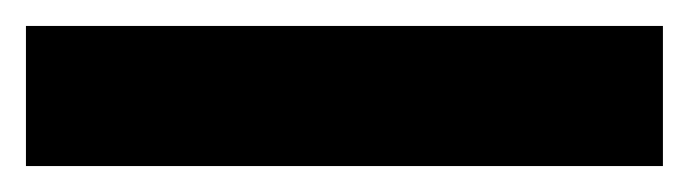

<svg xmlns="http://www.w3.org/2000/svg" viewBox="-22 49 531 148"><path d="M489 177V69H-2V177Z"/></svg>

Font: Noto Sans Khmer Condensed ExtraBold
Style: Regular
Weight: 800
Width: 3
Designer: Danh Hong and the Monotype Design Team
Foundry: Monotype Imaging Inc.
Version: Version 2.004